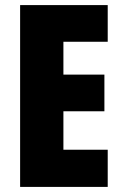

<svg xmlns="http://www.w3.org/2000/svg" viewBox="-20 -734 483 754"><path d="M403 0V-146H229V-297H390V-441H229V-570H403V-714H59V0Z"/></svg>

Font: Noto Sans Devanagari ExtraCondensed Black
Style: Regular
Weight: 900
Width: 2
Designer: Jelle Bosma - Monotype Design Team
Foundry: Monotype Imaging Inc.
Version: Version 2.004